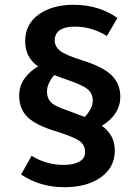

<svg xmlns="http://www.w3.org/2000/svg" viewBox="-20 -703 582 801"><path d="M249 78Q147 78 68 25L112 -53Q173 -15 246 -15Q286 -15 310.5 -28.5Q335 -42 335 -68Q335 -99 311 -115.5Q287 -132 214 -155Q131 -180 95.5 -214Q60 -248 60 -304Q60 -344 82 -375Q104 -406 139 -426Q85 -463 85 -531Q85 -602 141.5 -642.5Q198 -683 287 -683Q392 -683 470 -628L426 -553Q362 -592 292 -592Q212 -592 208 -537Q208 -508 232 -490Q256 -472 327 -450Q410 -424 446 -388.5Q482 -353 482 -300Q482 -226 405 -178Q459 -140 459 -75Q459 -5 401 36.5Q343 78 249 78ZM334 -215Q367 -252 367 -283Q367 -313 346 -330.5Q325 -348 264 -369Q236 -378 206 -390Q176 -353 176 -322Q176 -292 194 -275Q212 -258 262 -242Z"/></svg>

Font: Trujillo Medium
Style: Regular
Weight: 500
Designer: Fira Sans original fonts by bBox Type GmbH, Carrois Corporate GbR, & Edenspiekermann AG / Changes by Cristiano Sobral
Foundry: Fira Sans original fonts by bBox Type GmbH, Carrois Corporate GbR, & Edenspiekermann AG / Changes by Cristiano Sobral
Version: Version 4.301;October 17, 2021;FontCreator 14.0.0.2814 64-bi